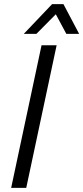

<svg xmlns="http://www.w3.org/2000/svg" viewBox="-20 -909 403 929"><path d="M181 -690H254L107 0H34ZM232 -889H287L363 -745H301L250 -840L156 -745H95Z"/></svg>

Font: D-DIN
Style: DIN-Italic
Weight: 400
Italic angle: -12°
Designer: Charles Nix
Foundry: Datto Inc.
Version: Version 1.00